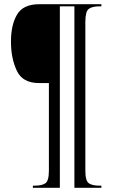

<svg xmlns="http://www.w3.org/2000/svg" viewBox="-20 -780 537 911"><path d="M136 111H264V-750H333V111H461V101H452Q418 101 401.5 89.5Q385 78 385 30V-677Q385 -726 401.5 -738Q418 -750 452 -750H461V-760H166Q90 -760 61 -711Q32 -662 32 -582Q32 -504 59.5 -445Q87 -386 164 -386H212V29Q212 78 195.5 89.5Q179 101 144 101H136Z"/></svg>

Font: Noto Serif Display Condensed Semi
Style: Regular
Weight: 600
Width: 3
Designer: Monotype Design Team
Foundry: Monotype Imaging Inc.
Version: Version 1.900